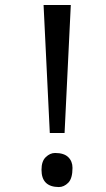

<svg xmlns="http://www.w3.org/2000/svg" viewBox="-20 -734 423 768"><path d="M215.3 14.2Q146 13.7 146 -54.7Q146 -89.4 163.1 -105.5Q180.2 -122.1 200.2 -122.1Q235.8 -122.1 252.9 -105.5Q270 -88.9 270 -62.5Q270 -20 252.9 -2.9Q235.8 14.2 215.3 14.2ZM238.3 -202.1H179.2L154.3 -713.9H263.2Z"/></svg>

Font: NotoSans
Style: Regular
Weight: 400
Designer: Monotype Design team
Foundry: Monotype Imaging Inc.
Version: Version 1.04